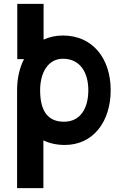

<svg xmlns="http://www.w3.org/2000/svg" viewBox="-20 -740 665 1000"><path d="M70 -432H105C81.5 -386.5 69 -331 69 -270V240H206V-9C238 6.5 275 15 317.5 15C466.5 15 556.5 -108 556.5 -270C556.5 -435 463 -555 308 -555C270 -555 236.5 -547.5 207 -533.5V-720H70ZM189 -270C189 -360 229 -434 308 -434C399 -434 440 -360 440 -270C440 -179 401 -106 313 -106C222 -106 189 -172 189 -270Z"/></svg>

Font: Eudonet ExtraBold
Style: Regular
Weight: 800
Designer: Mikhail Sharanda
Foundry: Mikhail Sharanda
Version: Version 4.503;Glyphs 3.1.2 (3151)